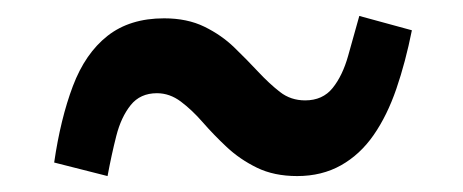

<svg xmlns="http://www.w3.org/2000/svg" viewBox="-20 -472 581 241"><path d="M353 -251Q324 -251 302.5 -261.5Q281 -272 264.5 -287.5Q248 -303 234.5 -318.5Q221 -334 207 -344.5Q193 -355 177 -355Q156 -355 144 -340Q132 -325 126 -301.5Q120 -278 115 -251L48 -268Q56 -323 71.5 -364Q87 -405 115 -427Q143 -449 186 -449Q215 -449 236.5 -438.5Q258 -428 274 -412.5Q290 -397 304 -382Q318 -367 331.5 -356.5Q345 -346 363 -346Q385 -346 397.5 -361.5Q410 -377 417 -402Q424 -427 431 -452L497 -434Q489 -394 477.5 -360.5Q466 -327 449 -302.5Q432 -278 408 -264.5Q384 -251 353 -251Z"/></svg>

Font: Roboto Serif 20pt Medium
Style: Regular
Weight: 500
Version: Version 1.008